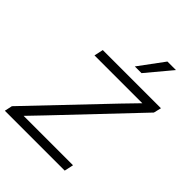

<svg xmlns="http://www.w3.org/2000/svg" viewBox="-259 -1064 1195 1195"><g transform="rotate(45 339.0 -466.0)"><path d="M2 0 13 -51 478 -539 574 -638H435H153L166 -698H678L666 -648L202 -159L107 -60H246H542L529 0ZM379 -767 501 -932H576L438 -767Z"/></g></svg>

Font: Azeret Mono ExtraLight
Style: Italic
Weight: 250
Italic angle: -12°
Designer: Martin Vácha
Foundry: Displaay
Version: Version 1.002